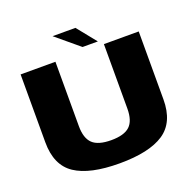

<svg xmlns="http://www.w3.org/2000/svg" viewBox="-141 -963 1113 1109"><g transform="rotate(-20 415.0 -408.5)"><path d="M410 3.5Q592 3.5 682.5 -56.5Q773 -116.5 773 -257.5V-675H559V-279Q559 -204 524.2 -171.5Q489.5 -139 410 -139Q330 -139 295.5 -172Q261 -205 261 -279V-675H47V-257.5Q47 -116.5 137.2 -56.5Q227.5 3.5 410 3.5ZM437.5 -701.5H531.5L436.5 -819.5H296Z"/></g></svg>

Font: Anybody SemiExpanded ExtraBold
Style: Regular
Weight: 800
Width: 6
Version: Version 1.113;gftools[0.9.25]